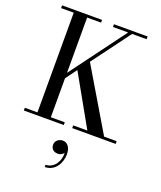

<svg xmlns="http://www.w3.org/2000/svg" viewBox="-185 -864 1076 1287"><g transform="rotate(20 352.5 -221.0)"><path d="M31 -19.5V0H316V-19.5H216.5V-297.5L275.5 -377.5L477 -19.5H376V0H686V-19.5H596.5L335.5 -458.5L537.5 -730.5H641V-750H401V-730.5H509L216.5 -336V-730.5H316V-750H31V-730.5H121V-19.5ZM293.5 147.5C293.5 173.5 309.5 194.5 344 194.5C363.5 194.5 378.5 184 385.5 172.5C388.5 237 349 292 292 292V308C364 308 403 241.5 403 177.5C403 127 378 100 347 100C316.5 100 293.5 121 293.5 147.5Z"/></g></svg>

Font: Bodoni* 11
Style: Regular
Weight: 400
Version: Version 2.3